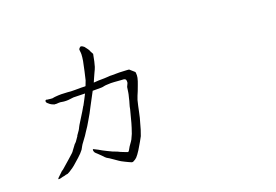

<svg xmlns="http://www.w3.org/2000/svg" viewBox="-99 -940 1697 1182"><g transform="rotate(-15 750.0 -349.5)"><path d="M510.7 -725.6Q533.2 -701.2 534.2 -698.2Q534.2 -695.3 550.8 -670.9Q545.9 -617.2 540 -590.8Q536.1 -575.2 529.3 -558.6Q522.5 -541 517.6 -525.4Q514.6 -515.6 508.8 -499Q535.2 -503.9 541 -503.9Q564.5 -505.9 579.1 -507.8Q587.9 -508.8 599.6 -510.7Q622.1 -514.6 624 -513.7Q626 -514.6 677.7 -518.6Q690.4 -519.5 725.6 -520.5H737.3Q741.2 -520.5 746.1 -515.6Q747.1 -514.6 760.7 -504.9L772.5 -496.1Q774.4 -495.1 775.4 -486.3Q776.4 -483.4 776.9 -474.1Q777.3 -464.8 776.4 -458Q775.4 -449.2 772.5 -436.5Q770.5 -429.7 766.6 -414.1L756.8 -378.9Q752.9 -366.2 748 -351.6Q744.1 -337.9 741.2 -326.2Q735.4 -291 731.4 -253.4Q727.5 -215.8 719.7 -180.7Q717.8 -172.9 712.9 -144.5Q704.1 -106.4 703.1 -105.5Q702.1 -104.5 688.5 -72.3Q666 -26.4 666 -25.4Q652.3 1 641.6 14.6Q632.8 25.4 617.2 34.2Q614.3 36.1 607.4 35.2Q601.6 33.2 591.3 29.8Q581.1 26.4 567.9 21Q554.7 15.6 546.4 12.2Q538.1 8.8 507.3 -9.3Q476.6 -27.3 465.8 -31.2Q459 -34.2 440.4 -51.8Q439.5 -52.7 418.9 -69.3Q404.3 -80.1 402.3 -83Q397.5 -90.8 396.5 -95.7Q395.5 -105.5 399.4 -104.5Q432.6 -91.8 452.1 -82Q454.1 -81.1 478.5 -71.3Q497.1 -63.5 509.8 -59.6Q533.2 -53.7 540 -50.8Q555.7 -43.9 577.6 -38.1Q599.6 -32.2 601.6 -31.2Q607.4 -33.2 610.4 -41Q622.1 -67.4 626 -72.3Q636.7 -89.8 641.6 -100.6Q650.4 -124 653.3 -133.8Q660.2 -165 662.1 -169.9Q663.1 -172.9 668 -198.2L682.6 -283.2Q683.6 -298.8 687.5 -316.4Q691.4 -333 693.4 -350.6Q698.2 -378.9 698.2 -385.7L700.2 -419.9L708 -441.4Q710 -446.3 708 -457Q707 -464.8 702.1 -467.8Q700.2 -469.7 691.4 -470.7Q679.7 -470.7 674.3 -470.2Q668.9 -469.7 630.9 -469.7Q620.1 -469.7 609.4 -468.8Q598.6 -466.8 585.9 -465.8Q575.2 -464.8 565.4 -461.9Q555.7 -458 544.9 -457Q540 -457 489.3 -452.1L451.2 -362.3Q435.5 -324.2 434.6 -322.3Q415 -281.2 415 -280.3Q409.2 -266.6 400.4 -250Q392.6 -235.4 382.8 -217.8Q373 -197.3 358.4 -174.8Q338.9 -143.6 337.9 -138.7Q335.9 -133.8 334 -129.9Q332 -125 329.1 -119.1Q316.4 -98.6 295.9 -77.1Q261.7 -42 258.8 -38.1Q252.9 -33.2 245.1 -25.4L221.7 -6.8Q216.8 -3.9 213.9 -2Q210 2 204.1 2.9Q192.4 4.9 191.4 6.8Q190.4 7.8 182.6 9.8Q175.8 10.7 164.1 15.6Q155.3 19.5 146.5 19.5Q143.6 19.5 144.5 17.6Q145.5 12.7 150.4 7.8Q156.2 0 165 -8.8Q176.8 -22.5 177.7 -23.4Q186.5 -29.3 187.5 -31.2L236.3 -82Q250 -97.7 264.6 -112.3Q273.4 -122.1 274.4 -126Q284.2 -141.6 292 -154.3Q296.9 -162.1 297.9 -164.1Q302.7 -168 308.6 -176.8Q326.2 -206.1 326.2 -207.5Q326.2 -209 326.2 -210Q348.6 -247.1 349.6 -253.9V-254.9Q349.6 -256.8 356.4 -270.5Q407.2 -370.1 408.2 -375Q408.2 -377.9 409.2 -377Q410.2 -376 410.2 -377.9Q415 -388.7 424.8 -412.1Q432.6 -433.6 439.5 -448.2L364.3 -443.4Q353.5 -441.4 340.8 -438.5Q329.1 -435.5 315.4 -434.6Q298.8 -433.6 292 -434.6Q278.3 -436.5 267.6 -434.6Q260.7 -433.6 254.9 -432.6Q250 -431.6 247.1 -432.6Q244.1 -431.6 242.2 -431.6Q238.3 -432.6 229.5 -435.1Q220.7 -437.5 212.9 -442.4Q205.1 -447.3 199.2 -452.1Q192.4 -458 192.4 -461.9Q191.4 -471.7 198.2 -472.7Q203.1 -473.6 206.1 -471.7H214.8Q220.7 -471.7 227.5 -471.2Q234.4 -470.7 239.3 -471.7Q244.1 -473.6 249 -474.6Q253.9 -475.6 258.8 -476.6Q294.9 -483.4 337.9 -483.4Q346.7 -483.4 359.4 -483.4Q372.1 -484.4 386.7 -485.4Q434.6 -490.2 448.2 -490.2Q454.1 -491.2 454.1 -491.2Q456.1 -495.1 463.9 -525.4Q464.8 -529.3 471.7 -580.1Q478.5 -632.8 479.5 -644.5Q481.4 -668 480.5 -687.5Q479.5 -699.2 476.6 -710.9Q475.6 -716.8 475.6 -719.7Q477.5 -725.6 481.4 -729.5Q487.3 -735.4 490.2 -735.4Q501 -733.4 510.7 -725.6Z"/></g></svg>

Font: ToneOZ-Zhuyin-Tsuipita-TC
Style: Regular
Weight: 400
Designer: ÂÆ£ÂøóÂáåJeffrey Xuan(jeffreyx@gmail.com, ToneOZ.com) ÈòøÂù§(cjkFonts)
Foundry: ToneOZ
Version: Version 0.240710